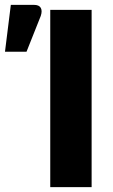

<svg xmlns="http://www.w3.org/2000/svg" viewBox="-136 -769 466 789"><path d="M240.5 0H70.5V-728.5H240.5ZM-115.5 -556.5 -91.5 -749H3.5Q24.5 -749 31.5 -736.8Q38.5 -724.5 31.5 -703.5L-27 -556.5Z"/></svg>

Font: Lato 2
Style: Regular
Weight: 900
Designer: Lukasz Dziedzic with Adam Twardoch and Botio Nikoltchev
Foundry: tyPoland Lukasz Dziedzic
Version: Version 2.015; 2015-08-06; http://www.latofonts.com/